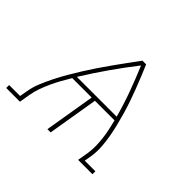

<svg xmlns="http://www.w3.org/2000/svg" viewBox="-157 -705 880 880"><g transform="rotate(45 283.0 -265.0)"><path d="M-34 0V-19H37L43 -53Q48 -86 61 -117.5Q74 -149 89.5 -180Q105 -211 122.5 -241Q140 -271 158.5 -300.5Q177 -330 196.5 -359Q216 -388 236.5 -416.5Q257 -445 277.5 -473.5Q298 -502 319 -530H343Q355 -502 366.5 -473.5Q378 -445 389 -416.5Q400 -388 410 -359Q420 -330 428.5 -300.5Q437 -271 444.5 -241Q452 -211 457.5 -180Q463 -149 465 -117Q467 -85 462 -53L456 -19H525V0H432L441 -53Q445 -78 444.5 -102.5Q444 -127 441 -151.5Q438 -176 433 -199.5Q428 -223 422 -246H295L254 0H233L274 -246H148Q134 -223 121 -199.5Q108 -176 97 -152Q86 -128 77 -103Q68 -78 64 -53L55 0ZM159 -265H417Q400 -328 377.5 -389.5Q355 -451 330 -510Q284 -451 241 -389.5Q198 -328 159 -265Z"/></g></svg>

Font: Iosevka Curly Slab ThEx
Style: Italic
Weight: 100
Width: 7
Italic angle: -9°
Monospace: yes
Designer: Belleve Invis
Foundry: Belleve Invis
Version: Version 11.1.0; ttfautohint (v1.8.3)